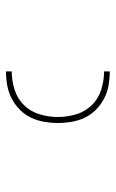

<svg xmlns="http://www.w3.org/2000/svg" viewBox="107 -927 386 640"><g transform="rotate(90 300.0 -607.0)"><path d="M218 -434V-453Q248 -453 278.5 -462.5Q309 -472 330.5 -494Q352 -516 361 -546Q370 -576 370 -607Q370 -638 361 -668Q352 -698 330.5 -720Q309 -742 278.5 -751.5Q248 -761 218 -761V-780Q241 -780 264 -776Q287 -772 307.5 -761.5Q328 -751 345 -734.5Q362 -718 372 -697Q382 -676 386 -653Q390 -630 390 -607Q390 -584 386 -561Q382 -538 372 -517Q362 -496 345 -479.5Q328 -463 307.5 -452.5Q287 -442 264 -438Q241 -434 218 -434Z"/></g></svg>

Font: Iosevka Thin Extended
Style: Regular
Weight: 100
Width: 7
Monospace: yes
Designer: Belleve Invis
Foundry: Belleve Invis
Version: Version 32.5.0; ttfautohint (v1.8.4)